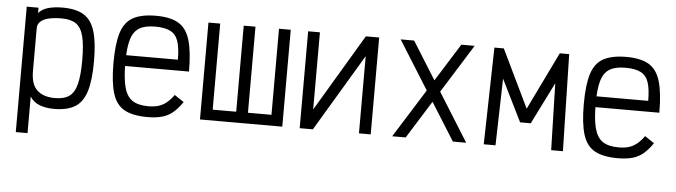

<svg xmlns="http://www.w3.org/2000/svg" viewBox="-49 -835 4298 1220"><g transform="rotate(5 2100.0 -225.0)"><path d="M79 182V-618H154V-584Q178 -611 217 -621.5Q256 -632 307 -632Q393 -632 442.5 -601.5Q492 -571 513.5 -500.5Q535 -430 535 -310Q535 -190 513.5 -119Q492 -48 442.5 -17Q393 14 307 14Q255 14 216 -1Q177 -16 154 -51V182ZM307 -55Q366 -55 399 -78.5Q432 -102 446 -158Q460 -214 460 -310Q460 -407 446 -462Q432 -517 399 -540Q366 -563 307 -563Q262 -563 227.5 -555.5Q193 -548 173.5 -531Q154 -514 154 -487V-214Q154 -129 194 -92Q234 -55 307 -55Z M903 14Q810 14 756.5 -15.5Q703 -45 681 -116Q659 -187 659 -309Q659 -432 681 -502.5Q703 -573 756.5 -602.5Q810 -632 903 -632Q994 -632 1046 -601.5Q1098 -571 1120 -497.5Q1142 -424 1142 -297H688V-366H1065Q1065 -441 1050.5 -484Q1036 -527 1000.5 -545Q965 -563 903 -563Q838 -563 801.5 -540.5Q765 -518 749.5 -465Q734 -412 734 -318Q734 -219 749.5 -161.5Q765 -104 801.5 -79.5Q838 -55 903 -55Q940 -55 967 -63Q994 -71 1017.5 -89.5Q1041 -108 1065 -141L1125 -101Q1095 -57 1064.5 -32Q1034 -7 995.5 3.5Q957 14 903 14Z M1238 0V-618H1313V-69H1463V-618H1538V-69H1688V-618H1763V0Z M1874 0V-618H1949V0H1874L2242 -618H2327V0H2252V-618H2327L1958 0Z M2851 0 2464 -618H2550L2936 0ZM2464 0 2851 -618H2936L2550 0Z M3048 0 3062 -618H3122L3300 -249L3479 -618H3539L3553 0H3478L3467 -426L3334 -159H3266L3134 -426L3123 0Z M3903 14Q3810 14 3756.5 -15.5Q3703 -45 3681 -116Q3659 -187 3659 -309Q3659 -432 3681 -502.5Q3703 -573 3756.5 -602.5Q3810 -632 3903 -632Q3994 -632 4046 -601.5Q4098 -571 4120 -497.5Q4142 -424 4142 -297H3688V-366H4065Q4065 -441 4050.5 -484Q4036 -527 4000.5 -545Q3965 -563 3903 -563Q3838 -563 3801.5 -540.5Q3765 -518 3749.5 -465Q3734 -412 3734 -318Q3734 -219 3749.5 -161.5Q3765 -104 3801.5 -79.5Q3838 -55 3903 -55Q3940 -55 3967 -63Q3994 -71 4017.5 -89.5Q4041 -108 4065 -141L4125 -101Q4095 -57 4064.5 -32Q4034 -7 3995.5 3.5Q3957 14 3903 14Z"/></g></svg>

Font: Victor Mono
Style: Regular
Weight: 400
Monospace: yes
Designer: Rune Bjørnerås
Version: Version 1.561;gftools[0.9.30]